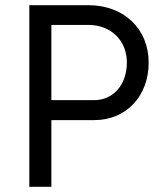

<svg xmlns="http://www.w3.org/2000/svg" viewBox="-20 -720 619 740"><path d="M93 0H178V-257H343C466 -257 553 -349 553 -479C553 -609 457 -700 321 -700H93ZM343 -334H178V-624H320C408 -624 469 -564 469 -479C469 -394 417 -334 343 -334Z"/></svg>

Font: HB Figtree Prototype
Style: Regular
Weight: 400
Designer: Alfredo Marco Pradil
Foundry: Hanken Design Co.®
Version: Version 1.002;Glyphs 3.2 (3228)